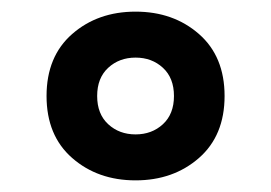

<svg xmlns="http://www.w3.org/2000/svg" viewBox="-20 -773 466 330"><path d="M213 -463Q148 -463 104 -501.5Q60 -540 60 -608Q60 -676 104 -714.5Q148 -753 213 -753Q278 -753 322 -714.5Q366 -676 366 -608Q366 -540 322 -501.5Q278 -463 213 -463ZM213 -542Q241 -542 260 -559.5Q279 -577 279 -608Q279 -639 260 -656.5Q241 -674 213 -674Q185 -674 166 -656.5Q147 -639 147 -608Q147 -577 166 -559.5Q185 -542 213 -542Z"/></svg>

Font: Kufam ExtraBold
Style: Regular
Weight: 800
Designer: Wael Morcos, Artur Schmal
Foundry: Original Type
Version: Version 1.300; ttfautohint (v1.8.3)